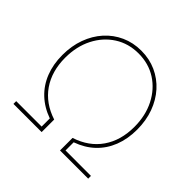

<svg xmlns="http://www.w3.org/2000/svg" viewBox="-180 -921 1105 1105"><g transform="rotate(45 373.0 -368.5)"><path d="M68.8 0V-22.5H275.9V-88.9Q210 -112.3 163.6 -156Q117.2 -199.7 93 -261.2Q68.8 -322.8 68.8 -398.4Q68.8 -472.2 91.3 -533.9Q113.8 -595.7 154.8 -641.4Q195.8 -687 251.5 -712.2Q307.1 -737.3 373 -737.3Q439 -737.3 494.6 -712.2Q550.3 -687 591.3 -641.4Q632.3 -595.7 654.8 -533.9Q677.2 -472.2 677.2 -398.4Q677.2 -322.8 653.1 -261.2Q628.9 -199.7 582.8 -156Q536.6 -112.3 470.2 -88.9V-22.5H677.2V0H447.8V-102.1Q548.3 -134.8 601.6 -211.7Q654.8 -288.6 654.8 -398.4Q654.8 -490.2 618.4 -561.8Q582 -633.3 518.6 -674.1Q455.1 -714.8 373 -714.8Q291.5 -714.8 227.8 -674.1Q164.1 -633.3 127.7 -561.8Q91.3 -490.2 91.3 -398.4Q91.3 -288.6 144.5 -211.7Q197.8 -134.8 298.3 -102.1V0Z"/></g></svg>

Font: Inter 16pt Thin
Style: Regular
Weight: 250
Version: Version 4.001;git-66647c0bb